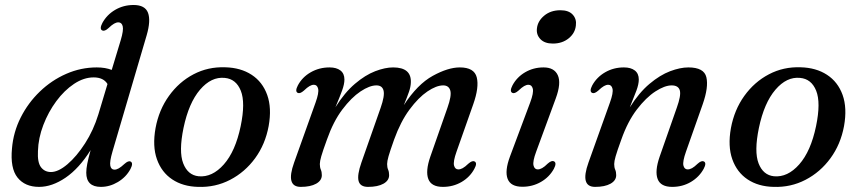

<svg xmlns="http://www.w3.org/2000/svg" viewBox="-20 -738 3438 769"><path d="M567.5 -597 430.5 -131Q418.5 -90 421.8 -74.2Q425 -58.5 438.5 -58.5Q446.5 -58.5 455.8 -63.8Q465 -69 478.5 -81.5Q494 -95.5 503 -91Q515 -85 502.5 -61Q485 -28.5 452.2 -9Q419.5 10.5 384 10.5Q325.5 10.5 325.5 -46.5Q325.5 -61.5 329.5 -82.2Q333.5 -103 343 -137Q297 -63.5 242.8 -26.5Q188.5 10.5 136.5 10.5Q80 10.5 50.2 -26.8Q20.5 -64 28 -143.5Q33.5 -209 63 -267.5Q92.5 -326 139.5 -371.2Q186.5 -416.5 245.2 -442.2Q304 -468 367.5 -468Q402 -468 427.5 -458L463.5 -577Q475.5 -617 471.5 -632.8Q467.5 -648.5 454 -648.5Q446 -648.5 436.8 -643.2Q427.5 -638 414 -625Q399 -611.5 389.5 -616Q377.5 -622 390 -646Q408 -679 441.2 -698.5Q474.5 -718 515 -718Q561 -718 572.8 -686.8Q584.5 -655.5 567.5 -597ZM132 -133Q129.5 -87.5 144.2 -68.2Q159 -49 184 -49Q213.5 -49 250.2 -80.2Q287 -111.5 320.8 -164Q354.5 -216.5 374 -280L410.5 -401.5Q394.5 -428 355 -428Q315.5 -428 276.5 -402Q237.5 -376 205.5 -332.8Q173.5 -289.5 153.5 -237.2Q133.5 -185 132 -133Z M882 -468.5Q944 -467 987.8 -438.5Q1031.5 -410 1050.2 -357.8Q1069 -305.5 1056 -233Q1042.5 -160 1001.8 -104.2Q961 -48.5 901.8 -17.8Q842.5 13 773.5 10.5Q712.5 9 669.8 -19.5Q627 -48 608.5 -100.2Q590 -152.5 603 -225Q616.5 -298 656.8 -354Q697 -410 755.2 -440.5Q813.5 -471 882 -468.5ZM775.5 -32Q830 -27 876.5 -79.5Q923 -132 944 -233Q963.5 -327 944.5 -374.5Q925.5 -422 880 -426Q826.5 -431.5 781.2 -378.8Q736 -326 715 -225.5Q695.5 -131 713.8 -83.8Q732 -36.5 775.5 -32Z M1427.5 -87 1504.5 -306Q1521.5 -354.5 1516.2 -375.2Q1511 -396 1487.5 -396Q1460.5 -396 1424 -371.8Q1387.5 -347.5 1351.2 -299.5Q1315 -251.5 1289.5 -179Q1272.5 -132.5 1266.8 -112.2Q1261 -92 1261 -81Q1261 -67.5 1265 -58.5Q1269 -49.5 1269 -36.5Q1269 -15 1246.2 -2.2Q1223.5 10.5 1184.5 10.5Q1123 10.5 1158 -87L1244 -327.5Q1258 -366.5 1254.2 -382.5Q1250.5 -398.5 1237 -398.5Q1229 -398.5 1219.8 -393.2Q1210.5 -388 1197 -375Q1181.5 -361.5 1172.5 -366Q1160.5 -372 1173 -396Q1190.5 -429 1224.5 -448.5Q1258.5 -468 1300 -468Q1327.5 -468 1343.5 -455.8Q1359.5 -443.5 1359.5 -419.5Q1359.5 -401 1350.2 -375.5Q1341 -350 1323.5 -308.5Q1360.5 -367.5 1401.8 -402.5Q1443 -437.5 1482.8 -452.8Q1522.5 -468 1554.5 -468Q1628.5 -468 1625.5 -407Q1625 -390.5 1618 -370.2Q1611 -350 1597.5 -317Q1652 -400.5 1713.2 -434.2Q1774.5 -468 1821.5 -468Q1879.5 -468 1889.5 -428.2Q1899.5 -388.5 1875.5 -320.5L1808.5 -130.5Q1794.5 -91 1798.5 -75.2Q1802.5 -59.5 1816 -59.5Q1824 -59.5 1833.2 -64.5Q1842.5 -69.5 1856 -82.5Q1871.5 -96 1880.5 -91.5Q1893 -85.5 1880 -62Q1862.5 -29 1828.8 -9.2Q1795 10.5 1754 10.5Q1707.5 10.5 1695.5 -21Q1683.5 -52.5 1703.5 -110.5L1772 -306Q1789.5 -355 1783.5 -375.5Q1777.5 -396 1755 -396Q1728 -396 1692 -371.8Q1656 -347.5 1620.2 -299.2Q1584.5 -251 1558.5 -179Q1542 -132.5 1536.2 -112.2Q1530.5 -92 1530.5 -81Q1530.5 -67.5 1534.5 -58.5Q1538.5 -49.5 1538.5 -36.5Q1538.5 -15 1515.8 -2.2Q1493 10.5 1454 10.5Q1422.5 10.5 1416.2 -13.2Q1410 -37 1427.5 -87Z M2194 -563.5Q2161.5 -563.5 2144.5 -581.2Q2127.5 -599 2130.5 -624Q2133.5 -653.5 2159.5 -675.2Q2185.5 -697 2224.5 -697Q2258 -697 2274 -679.2Q2290 -661.5 2286.5 -636Q2283.5 -605.5 2257.8 -584.5Q2232 -563.5 2194 -563.5ZM2127.5 -130.5Q2113 -91.5 2116.8 -75.5Q2120.5 -59.5 2134 -59.5Q2142 -59.5 2151.5 -64.8Q2161 -70 2174 -83Q2189.5 -96.5 2198.5 -92Q2211 -86 2198.5 -62Q2180.5 -29 2146.8 -9.5Q2113 10 2072.5 10Q2025.5 10 2013.2 -21.5Q2001 -53 2022.5 -111L2103.5 -327.5Q2118 -366.5 2114 -382.5Q2110 -398.5 2096.5 -398.5Q2088.5 -398.5 2079.2 -393.2Q2070 -388 2056.5 -375Q2041 -361.5 2032 -366Q2020 -372 2032.5 -396Q2050 -429 2083.2 -448.5Q2116.5 -468 2157 -468Q2200 -468 2214.2 -436.5Q2228.5 -405 2206 -344Z M2351.5 -366Q2339.5 -372 2352 -396Q2370 -429 2403.8 -448.5Q2437.5 -468 2479 -468Q2506.5 -468 2522.5 -455.8Q2538.5 -443.5 2538.5 -419.5Q2538.5 -401 2529 -375.2Q2519.5 -349.5 2502.5 -308Q2539.5 -367 2581.5 -402.2Q2623.5 -437.5 2664 -452.8Q2704.5 -468 2737 -468Q2800 -468 2809.2 -428.5Q2818.5 -389 2794.5 -320.5L2727.5 -130.5Q2713.5 -91 2717.2 -75.2Q2721 -59.5 2734.5 -59.5Q2742.5 -59.5 2751.8 -64.5Q2761 -69.5 2774.5 -82.5Q2789.5 -96 2799 -91.5Q2811 -85.5 2798.5 -62Q2780.5 -29 2747 -9.2Q2713.5 10.5 2672.5 10.5Q2626 10.5 2614 -21Q2602 -52.5 2622 -110.5L2690.5 -306Q2708.5 -356 2702.8 -376Q2697 -396 2670 -396Q2642.5 -396 2605 -371.8Q2567.5 -347.5 2530.8 -299.5Q2494 -251.5 2468.5 -179Q2451.5 -132.5 2445.8 -112.2Q2440 -92 2440 -81Q2440 -67.5 2444 -58.5Q2448 -49.5 2448 -36.5Q2448 -15 2425.2 -2.2Q2402.5 10.5 2363.5 10.5Q2302 10.5 2337 -87L2423 -327.5Q2437 -366.5 2433.2 -382.5Q2429.5 -398.5 2416 -398.5Q2408 -398.5 2398.8 -393.2Q2389.5 -388 2376 -375Q2360.5 -361.5 2351.5 -366Z M3186.5 -468.5Q3248.5 -467 3292.2 -438.5Q3336 -410 3354.8 -357.8Q3373.5 -305.5 3360.5 -233Q3347 -160 3306.2 -104.2Q3265.5 -48.5 3206.2 -17.8Q3147 13 3078 10.5Q3017 9 2974.2 -19.5Q2931.5 -48 2913 -100.2Q2894.5 -152.5 2907.5 -225Q2921 -298 2961.2 -354Q3001.5 -410 3059.8 -440.5Q3118 -471 3186.5 -468.5ZM3080 -32Q3134.5 -27 3181 -79.5Q3227.5 -132 3248.5 -233Q3268 -327 3249 -374.5Q3230 -422 3184.5 -426Q3131 -431.5 3085.8 -378.8Q3040.5 -326 3019.5 -225.5Q3000 -131 3018.2 -83.8Q3036.5 -36.5 3080 -32Z"/></svg>

Font: Fraunces 9pt S000
Style: Italic
Weight: 400
Italic angle: -16°
Version: Version 1.000; ttfautohint (v1.8.3)